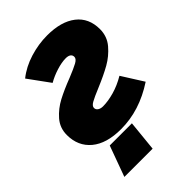

<svg xmlns="http://www.w3.org/2000/svg" viewBox="-223 -657 937 937"><g transform="rotate(-45 245.0 -188.5)"><path d="M122 30H275L259 189H64ZM10 -154Q10 -203 41 -238.5Q72 -274 114.5 -296.5Q157 -319 217 -342Q264 -361 285 -372.5Q306 -384 306 -398Q306 -410 297 -416.5Q288 -423 271 -423Q243 -423 206.5 -411.5Q170 -400 141 -383L61 -493Q106 -529 166 -547.5Q226 -566 286 -566Q382 -566 436 -524Q490 -482 490 -405Q490 -355 458.5 -318Q427 -281 385.5 -257.5Q344 -234 282 -208Q236 -189 216.5 -178Q197 -167 197 -154Q197 -142 207.5 -135Q218 -128 234 -128Q269 -128 311.5 -140Q354 -152 396 -177L466 -66Q346 13 218 13Q118 13 64 -32Q10 -77 10 -154Z"/></g></svg>

Font: Nebula Sans Black
Style: Regular
Weight: 900
Italic angle: -9°
Designer: Paul D. Hunt for Adobe (as Source Sans)
Foundry: Nebula Entertainment & Broadcasting LLC
Version: Version 1.010